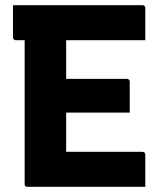

<svg xmlns="http://www.w3.org/2000/svg" viewBox="-20 -720 640 740"><path d="M30 -700H529Q533 -700 535 -698.5Q537 -697 538.5 -695Q540 -693 540 -689Q540 -655 540 -627.5Q540 -600 540 -565H41Q38 -565 35.5 -566.5Q33 -568 31.5 -570.5Q30 -573 30 -576Q30 -611 30 -638.5Q30 -666 30 -700ZM176 -416H469Q473 -416 475 -414.5Q477 -413 478.5 -411Q480 -409 480 -405Q480 -382 480 -362Q480 -342 480 -324Q480 -306 480 -286H176ZM86 0Q83 0 81 -0.5Q79 -1 77.5 -2.5Q76 -4 75.5 -6Q75 -8 75 -11Q75 -31 75 -79.5Q75 -128 75 -194.5Q75 -261 75 -335.5Q75 -410 75 -483Q75 -556 75 -616H243L235 -592Q235 -568 235 -543.5Q235 -519 235 -495Q235 -451 235 -405.5Q235 -360 235 -315Q235 -270 235 -224.5Q235 -179 235 -135H528Q534 -135 537 -132Q540 -129 540 -124Q540 -91 540 -62Q540 -33 540 0Z"/></svg>

Font: Recursive Monospace ExtraBold
Style: Regular
Weight: 800
Version: Version 1.047